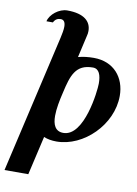

<svg xmlns="http://www.w3.org/2000/svg" viewBox="-101 -732 710 994"><g transform="rotate(10 254.5 -235.0)"><path d="M515 -281C515 -378 454 -452 349 -452C320 -452 293 -449 267 -442L293 -556C296 -566 297 -575 297 -584C297 -633 261 -670 171 -670C128 -670 82 -633 74 -596H108C116 -613 129 -620 145 -620C163 -620 170 -606 170 -584C170 -568 166 -547 161 -525L-6 200H119L166 -4C185 4 207 8 233 8C375 8 515 -129 515 -281ZM260 -42C217 -42 203 -76 203 -122C203 -159 212 -205 222 -246C243 -340 262 -402 353 -402C386 -402 397 -369 397 -325C397 -287 370 -42 260 -42Z"/></g></svg>

Font: Pfennig
Style: BoldItalic
Weight: 700
Italic angle: -13°
Version: Version 20100423